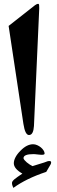

<svg xmlns="http://www.w3.org/2000/svg" viewBox="-20 -753 292 977"><path d="M215.3 121.6Q163.6 138.7 121.8 159.2Q80.1 179.7 47.9 203.1Q41 189 41 178.2Q41 173.8 43.9 169.4Q46.9 165 53.2 159.4Q59.6 153.8 69.6 147Q79.6 140.1 93.8 130.4Q50.3 105.5 50.3 77.6Q50.3 64 58.6 47.6Q66.9 31.2 84 14.2Q100.6 -2.9 116.7 -11Q132.8 -19 148.4 -19Q158.7 -19 169.2 -14.4Q179.7 -9.8 188 -2.9Q196.3 3.9 201.7 12.5Q207 21 207 28.3Q207 34.7 192.9 34.7Q189.9 34.7 183.8 34.2Q177.7 33.7 171.4 33Q165 32.2 159.4 31.7Q153.8 31.2 150.9 31.2Q99.6 31.2 99.6 51.8Q99.6 55.7 104.5 61.5Q109.4 67.4 116.2 73.2Q123 79.1 131.1 84.2Q139.2 89.4 145.5 92.3Q166 85.4 185.8 79.8Q205.6 74.2 222.7 67.4Q225.1 66.9 227.1 66.7Q229 66.4 231.4 66.4Q240.2 66.4 240.2 73.2Q240.2 79.1 237.3 84ZM152.8 -111.8Q151.4 -89.8 145.3 -77.9Q139.2 -65.9 127.4 -65.9Q107.9 -65.9 99.1 -122.6L23.9 -621.1L158.2 -726.6Q167.5 -733.4 174.3 -733.4Q178.2 -733.4 179 -727.8Q179.7 -722.2 179.7 -710.9Z"/></svg>

Font: XB Zar
Style: Bold
Weight: 700
Designer: Behnam
Foundry: Irmug
Version: Version 8.005 2009